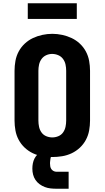

<svg xmlns="http://www.w3.org/2000/svg" viewBox="-20 -953 640 1175"><path d="M300 8Q270 8 239.5 3Q209 -2 181.5 -15Q154 -28 131.5 -49Q109 -70 94.5 -97Q80 -124 74.5 -154.5Q69 -185 69 -215V-520Q69 -550 74.5 -580.5Q80 -611 94.5 -638Q109 -665 131.5 -686Q154 -707 181.5 -720Q209 -733 239.5 -739.5Q270 -746 300 -746Q330 -746 360.5 -739.5Q391 -733 418.5 -720Q446 -707 468.5 -686Q491 -665 505.5 -638Q520 -611 525.5 -580.5Q531 -550 531 -520V-215Q531 -185 525.5 -154.5Q520 -124 505.5 -97Q491 -70 468.5 -49Q446 -28 418.5 -15Q391 -2 360.5 3Q330 8 300 8ZM300 -112Q319 -112 337 -119.5Q355 -127 366 -142.5Q377 -158 381 -177Q385 -196 385 -215V-520Q385 -539 381 -558Q377 -577 365.5 -592.5Q354 -608 336 -615.5Q318 -623 299 -623Q280 -623 262.5 -615Q245 -607 234 -591.5Q223 -576 219 -557.5Q215 -539 215 -520V-215Q215 -196 219 -177Q223 -158 234 -142.5Q245 -127 263 -119.5Q281 -112 300 -112ZM400 202H325Q307 202 289 200Q271 198 254 191.5Q237 185 222 174Q207 163 197 148Q187 133 182.5 115.5Q178 98 178 79Q178 63 181 47Q184 31 191.5 16.5Q199 2 211 -9.5Q223 -21 237.5 -28Q252 -35 268 -38Q284 -41 300 -41V0Q296 0 293.5 4Q291 8 290 12Q289 16 288.5 20.5Q288 25 287.5 29Q287 33 286.5 37.5Q286 42 286 46Q286 55 287.5 64.5Q289 74 294 81.5Q299 89 307.5 93.5Q316 98 325 98H400ZM450 -837H150V-933H450Z"/></svg>

Font: Iosevka Custom Heavy Extended
Style: Regular
Weight: 900
Width: 7
Monospace: yes
Designer: Belleve Invis
Foundry: Belleve Invis
Version: Version 11.2.4; ttfautohint (v1.8.4)